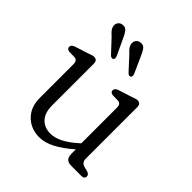

<svg xmlns="http://www.w3.org/2000/svg" viewBox="-189 -820 967 967"><g transform="rotate(45 294.0 -336.5)"><path d="M101 -128.5V-370.5Q101 -396.5 80 -398.5L41 -399.5Q23.5 -402.5 23.5 -416.5Q23.5 -431 44 -438L109.5 -459Q120.5 -462.5 130.5 -466.2Q140.5 -470 148 -470Q171.5 -470 171.5 -445V-146.5Q171.5 -94.5 197.5 -67.2Q223.5 -40 265.5 -40Q325.5 -40 401 -107.5L410.5 -116V-370.5Q410.5 -396.5 389.5 -398.5L350.5 -399.5Q333 -402.5 333 -416.5Q333 -431 353.5 -438L419 -459Q430 -462.5 440 -466.2Q450 -470 457.5 -470Q481 -470 481 -445V-77Q481 -50 507 -43L528 -38Q548.5 -32 548.5 -18Q548.5 0 525.5 0H456Q433.5 0 423 -10.2Q412.5 -20.5 412.5 -46V-75Q364.5 -32.5 321.5 -10Q278.5 12.5 239 12.5Q179 12.5 140 -26.2Q101 -65 101 -128.5ZM313 -637 351 -552.5Q353.5 -545.5 354 -539.5Q354.5 -533.5 350 -530Q340 -523 329 -534L264 -604.5Q251.5 -615.5 243.5 -626.2Q235.5 -637 234 -649.5Q232.5 -664.5 241 -674.8Q249.5 -685 264 -686Q283 -688 293.2 -674.2Q303.5 -660.5 313 -637ZM186 -638 225.5 -553.5Q228 -547 228.5 -541Q229 -535 225 -531Q215.5 -524 203.5 -534.5L138.5 -604Q126 -614.5 117.5 -625.2Q109 -636 107 -648.5Q105 -663 113.2 -673.5Q121.5 -684 135.5 -685.5Q154.5 -688 165.2 -674.5Q176 -661 186 -638Z"/></g></svg>

Font: Fraunces 9pt SuperSoft Light
Style: Regular
Weight: 300
Version: Version 1.000;[b76b70a41]